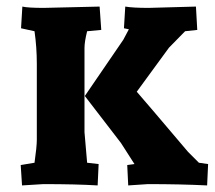

<svg xmlns="http://www.w3.org/2000/svg" viewBox="-20 -560 653 584"><path d="M613 -61 610 4Q529 0 430 0L370 4L367 -58L389 -61L348 -125L238 -268L355 -439L372 -471L357 -474L361 -540Q384 -536 432 -536L576 -540L580 -469L543 -465Q501 -422 494 -415L396 -281Q413 -261 445 -224Q498 -161 552 -98L585 -65ZM237 -414V-158Q237 -153 245 -65L280 -61L277 4Q211 0 112 0L47 4L43 -58L85 -65Q92 -114 92 -135V-366Q92 -416 85 -465L44 -474L48 -540Q65 -536 113 -536L283 -540L288 -469L245 -465Q237 -433 237 -414Z"/></svg>

Font: Andada SC
Style: Bold
Weight: 700
Designer: Carolina Giovagnoli
Foundry: Carolina Giovagnoli
Version: Version 1.003